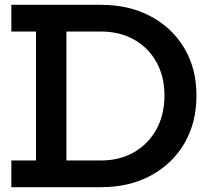

<svg xmlns="http://www.w3.org/2000/svg" viewBox="-20 -775 874 795"><path d="M337.5 0V-110.5H397.5Q476 -110.5 535.2 -144.8Q594.5 -179 627.8 -239.8Q661 -300.5 661 -380Q661 -458 627.8 -517.8Q594.5 -577.5 535.2 -611Q476 -644.5 397.5 -644.5H337.5V-755H398.5Q515.5 -755 604.8 -707Q694 -659 743.8 -574.5Q793.5 -490 793.5 -379.5Q793.5 -267.5 743.8 -182Q694 -96.5 604.8 -48.2Q515.5 0 398.5 0ZM27 0V-110.5H129V-644.5H27V-755H370.5V-644.5H255V-110.5H370.5V0Z"/></svg>

Font: Hepta Slab ExtraLight SemiBold
Style: Regular
Weight: 600
Version: Version 1.102